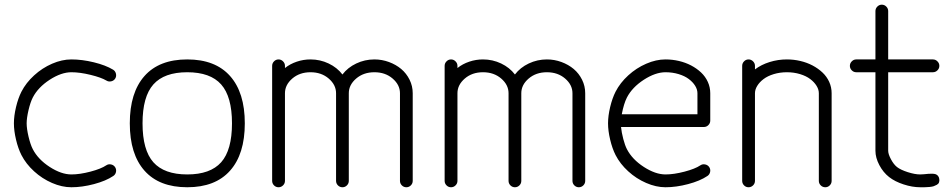

<svg xmlns="http://www.w3.org/2000/svg" viewBox="-20 -789 3997 809"><path d="M457.5 -47.6Q426.3 -26.6 376.1 -13.3Q325.9 0 280.8 0Q241 0 199.3 -18.1Q157.7 -36.1 123.7 -67.1Q89.6 -98.1 70.3 -135.7Q56.4 -163.1 47.5 -200.6Q38.6 -238 38.6 -269.3Q38.6 -300.5 47.5 -337.9Q56.4 -375.2 70.3 -402.6Q89.6 -440.2 123.7 -471.3Q157.7 -502.4 199.3 -520.5Q241 -538.6 280.8 -538.6Q325.7 -538.6 375.4 -526.5Q425 -514.4 456.5 -495.4Q465.8 -489.7 468.5 -478.6Q471.2 -467.5 465.6 -458.3Q460 -449 448.9 -446.4Q437.7 -443.8 428.5 -449.5Q406.5 -462.6 361.5 -473.6Q316.4 -484.6 280.8 -484.6Q238.3 -484.6 189.3 -452.9Q140.4 -421.1 118.2 -378.2Q108.2 -358.9 100.2 -325.3Q92.3 -291.7 92.3 -269.3Q92.3 -246.8 100.2 -213.3Q108.2 -179.7 118.2 -160.4Q140.4 -117.4 189.3 -85.7Q238.3 -54 280.8 -54Q316.2 -54 361 -65.8Q405.8 -77.6 427.5 -92.3Q436.5 -98.4 447.6 -96.2Q458.7 -94 464.8 -85Q470.9 -75.9 468.8 -64.8Q466.6 -53.7 457.5 -47.6Z M626.2 -433.2Q580.6 -381.8 580.6 -269.3Q580.6 -156.7 626.2 -105.3Q671.9 -54 769 -54Q866.2 -54 911.9 -105.3Q957.5 -156.7 957.5 -269.3Q957.5 -381.8 911.9 -433.2Q866.2 -484.6 769 -484.6Q671.9 -484.6 626.2 -433.2ZM588.9 -69.8Q526.9 -139.6 526.9 -269.3Q526.9 -398.9 588.9 -468.8Q650.9 -538.6 769 -538.6Q887.2 -538.6 949.3 -468.8Q1011.5 -398.9 1011.5 -269.3Q1011.5 -139.6 949.3 -69.8Q887.2 0 769 0Q650.9 0 588.9 -69.8Z M1665.3 -26.9V-396.2Q1665.3 -431.4 1634.4 -458Q1603.5 -484.6 1557.6 -484.6Q1511.7 -484.6 1480.7 -458Q1449.7 -431.4 1449.7 -396.2V-26.9Q1449.7 -15.9 1441.8 -7.9Q1433.8 0 1422.9 0Q1411.9 0 1403.9 -7.9Q1396 -15.9 1396 -26.9V-396.2Q1396 -431.4 1365.1 -458Q1334.2 -484.6 1288.3 -484.6Q1242.4 -484.6 1211.5 -458Q1180.7 -431.4 1180.7 -396.2V-26.9Q1180.7 -15.9 1172.6 -7.9Q1164.6 0 1153.6 0Q1142.6 0 1134.6 -7.9Q1126.7 -15.9 1126.7 -26.9V-511.5Q1126.7 -522.5 1134.6 -530.5Q1142.6 -538.6 1153.6 -538.6Q1164.6 -538.6 1172.6 -530.5Q1180.7 -522.5 1180.7 -511.5V-502.4Q1202.6 -519.8 1230.6 -529.2Q1258.5 -538.6 1288.3 -538.6Q1328.9 -538.6 1364.7 -521.5Q1400.6 -504.4 1422.9 -475.1Q1445.1 -504.4 1481.1 -521.5Q1517.1 -538.6 1557.6 -538.6Q1589.4 -538.6 1618.9 -527.7Q1648.4 -516.8 1670.5 -498.3Q1692.6 -479.7 1705.8 -453Q1719 -426.3 1719 -396.2V-26.9Q1719 -15.9 1711.1 -7.9Q1703.1 0 1692.1 0Q1681.2 0 1673.2 -7.9Q1665.3 -15.9 1665.3 -26.9Z M2392.1 -26.9V-396.2Q2392.1 -431.4 2361.2 -458Q2330.3 -484.6 2284.4 -484.6Q2238.5 -484.6 2207.5 -458Q2176.5 -431.4 2176.5 -396.2V-26.9Q2176.5 -15.9 2168.6 -7.9Q2160.6 0 2149.7 0Q2138.7 0 2130.7 -7.9Q2122.8 -15.9 2122.8 -26.9V-396.2Q2122.8 -431.4 2091.9 -458Q2061 -484.6 2015.1 -484.6Q1969.2 -484.6 1938.4 -458Q1907.5 -431.4 1907.5 -396.2V-26.9Q1907.5 -15.9 1899.4 -7.9Q1891.4 0 1880.4 0Q1869.4 0 1861.5 -7.9Q1853.5 -15.9 1853.5 -26.9V-511.5Q1853.5 -522.5 1861.5 -530.5Q1869.4 -538.6 1880.4 -538.6Q1891.4 -538.6 1899.4 -530.5Q1907.5 -522.5 1907.5 -511.5V-502.4Q1929.4 -519.8 1957.4 -529.2Q1985.4 -538.6 2015.1 -538.6Q2055.7 -538.6 2091.6 -521.5Q2127.4 -504.4 2149.7 -475.1Q2171.9 -504.4 2207.9 -521.5Q2243.9 -538.6 2284.4 -538.6Q2316.2 -538.6 2345.7 -527.7Q2375.2 -516.8 2397.3 -498.3Q2419.4 -479.7 2432.6 -453Q2445.8 -426.3 2445.8 -396.2V-26.9Q2445.8 -15.9 2437.9 -7.9Q2429.9 0 2418.9 0Q2408 0 2400 -7.9Q2392.1 -15.9 2392.1 -26.9Z M2599.9 -307.6H2918.7V-396.2Q2918.7 -411.9 2909.1 -427.5Q2899.4 -443.1 2882.4 -455.9Q2865.5 -468.8 2839.6 -476.7Q2813.7 -484.6 2784.2 -484.6Q2741.7 -484.6 2692.7 -452.9Q2643.8 -421.1 2621.6 -378.2Q2608.4 -352.3 2599.9 -307.6ZM2960.9 -47.6Q2929.7 -26.6 2879.5 -13.3Q2829.3 0 2784.2 0Q2744.4 0 2702.8 -18.1Q2661.1 -36.1 2627.1 -67.1Q2593 -98.1 2573.7 -135.7Q2559.8 -163.1 2550.9 -200.6Q2542 -238 2542 -269.3Q2542 -300.5 2550.9 -337.9Q2559.8 -375.2 2573.7 -402.6Q2593 -440.2 2627.1 -471.3Q2661.1 -502.4 2702.8 -520.5Q2744.4 -538.6 2784.2 -538.6Q2813 -538.6 2840.7 -532.1Q2868.4 -525.6 2892.1 -513.2Q2915.8 -500.7 2934 -483.6Q2952.1 -466.6 2962.4 -444Q2972.7 -421.4 2972.7 -396.2V-280.8Q2972.7 -269.8 2964.7 -261.8Q2956.8 -253.9 2945.8 -253.9H2596.7Q2599.1 -230.5 2606.2 -203.4Q2613.3 -176.3 2621.6 -160.4Q2643.8 -117.4 2692.7 -85.7Q2741.7 -54 2784.2 -54Q2819.6 -54 2864.4 -65.8Q2909.2 -77.6 2930.9 -92.3Q2939.9 -98.4 2951 -96.2Q2962.2 -94 2968.3 -85Q2974.4 -75.9 2972.2 -64.8Q2970 -53.7 2960.9 -47.6Z M3430.2 -26.9V-396.2Q3430.2 -411.9 3420.5 -427.5Q3410.9 -443.1 3393.9 -455.9Q3377 -468.8 3351.1 -476.7Q3325.2 -484.6 3295.7 -484.6Q3266.1 -484.6 3240.2 -476.7Q3214.4 -468.8 3197.4 -455.9Q3180.4 -443.1 3170.8 -427.5Q3161.1 -411.9 3161.1 -396.2V-26.9Q3161.1 -15.9 3153.1 -7.9Q3145 0 3134 0Q3123 0 3115.1 -7.9Q3107.2 -15.9 3107.2 -26.9V-511.5Q3107.2 -522.5 3115.1 -530.5Q3123 -538.6 3134 -538.6Q3145 -538.6 3153.1 -530.5Q3161.1 -522.5 3161.1 -511.5V-496.6Q3187.5 -516.6 3222.8 -527.6Q3258.1 -538.6 3295.7 -538.6Q3324.5 -538.6 3352.2 -532.1Q3379.9 -525.6 3403.6 -513.2Q3427.2 -500.7 3445.4 -483.6Q3463.6 -466.6 3473.9 -444Q3484.1 -421.4 3484.1 -396.2V-26.9Q3484.1 -15.9 3476.2 -7.9Q3468.3 0 3457.3 0Q3446.3 0 3438.2 -7.9Q3430.2 -15.9 3430.2 -26.9Z M3857.2 -54Q3863.8 -54 3873.9 -54.9Q3884 -55.9 3891.6 -56.6Q3899.2 -57.4 3907.7 -57.1Q3916.3 -56.9 3922 -55.1Q3927.7 -53.2 3932.1 -48.2Q3936.5 -43.2 3937.7 -34.9Q3939 -26.6 3936.5 -20.3Q3934.1 -13.9 3927.2 -10.3Q3920.4 -6.6 3914.1 -4.4Q3907.7 -2.2 3896.4 -1.2Q3885 -0.2 3878.5 -0.1Q3872.1 0 3860.4 0Q3858.2 0 3857.2 0Q3824 0 3787.4 -12Q3750.7 -23.9 3726.3 -43Q3701.4 -62.5 3685.1 -93.4Q3668.7 -124.3 3668.7 -153.8V-484.6H3587.9Q3576.9 -484.6 3569 -492.6Q3561 -500.5 3561 -511.5Q3561 -522.5 3569 -530.5Q3576.9 -538.6 3587.9 -538.6H3668.7V-742.2Q3668.7 -753.2 3676.6 -761.2Q3684.6 -769.3 3695.6 -769.3Q3706.5 -769.3 3714.5 -761.2Q3722.4 -753.2 3722.4 -742.2V-538.6H3910.9Q3921.9 -538.6 3929.9 -530.5Q3938 -522.5 3938 -511.5Q3938 -500.5 3929.9 -492.6Q3921.9 -484.6 3910.9 -484.6H3722.4V-153.8Q3722.4 -139.9 3733.9 -118.2Q3745.4 -96.4 3759.5 -85.2Q3774.4 -73.5 3804.7 -63.7Q3835 -54 3857.2 -54Z"/></svg>

Font: Tecnico
Style: Fino
Weight: 400
Version: Version 1.3